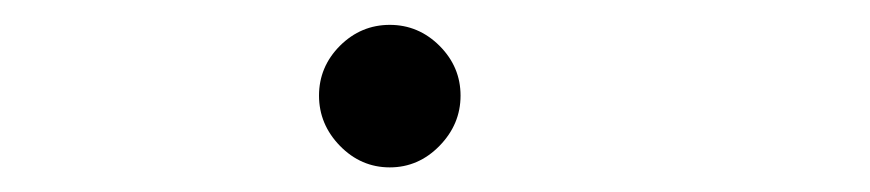

<svg xmlns="http://www.w3.org/2000/svg" viewBox="-20 -161 707 156"><path d="M256.2 -123.8Q273.3 -140.8 296.7 -140.8Q320 -140.8 337.1 -123.8Q354.2 -106.7 354.2 -83.3Q354.2 -60 337.1 -42.5Q320 -25 296.7 -25Q273.3 -25 256.2 -42.5Q239.2 -60 239.2 -83.3Q239.2 -106.7 256.2 -123.8Z"/></svg>

Font: 0xA000-Mono
Style: Mono
Weight: 400
Version: Version 0.1